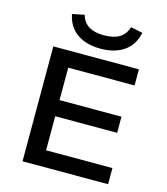

<svg xmlns="http://www.w3.org/2000/svg" viewBox="-133 -1036 988 1138"><g transform="rotate(15 361.0 -467.0)"><path d="M113 0V-705H638V-606H231V-407H611V-308H231V-99H638V0ZM385 -764Q328 -764 283 -781.5Q238 -799 209 -833.5Q180 -868 170 -919L244 -934Q258 -887 293.5 -866.5Q329 -846 384 -846Q442 -846 477.5 -866Q513 -886 529 -934L602 -919Q585 -841 528.5 -802.5Q472 -764 385 -764Z"/></g></svg>

Font: Nunito Sans 7pt SemiExpanded SemiBold
Style: Regular
Weight: 600
Width: 6
Designer: Vernon Adams
Foundry: Vernon Adams
Version: Version 3.101;gftools[0.9.27]